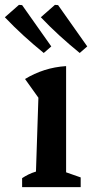

<svg xmlns="http://www.w3.org/2000/svg" viewBox="-67 -770 379 790"><path d="M24 0V-37Q36 -45 50 -52Q64 -59 81 -64L91 -368L36 -445Q74 -468 116 -481.5Q158 -495 205 -498V-61L265 -40V0ZM113 -552Q70 -587 30 -623.5Q-10 -660 -47 -699L11 -750L24 -749L144 -579ZM261 -552Q218 -587 178 -623.5Q138 -660 101 -699L159 -750L172 -749L292 -579Z"/></svg>

Font: Piazzolla SemiBold
Style: Regular
Weight: 600
Designer: Juan Pablo del Peral
Foundry: Huerta Tipografica
Version: Version 1.330